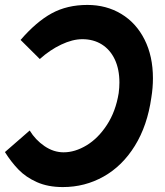

<svg xmlns="http://www.w3.org/2000/svg" viewBox="-49 -747 669 779"><path d="M-29 -130 71.5 -217.5Q94.5 -179.5 131.5 -154.2Q168.5 -129 209 -129Q255.5 -129 302.5 -157.5Q349.5 -186 385 -240.5Q420.5 -295 432.5 -369Q435.5 -391.5 435.5 -412Q435.5 -466 416.8 -505.8Q398 -545.5 364 -566.8Q330 -588 285 -588Q245.5 -588 199.5 -566.2Q153.5 -544.5 112.5 -507.5L34.5 -585Q98.5 -659 161 -693Q223.5 -727 305.5 -727Q382.5 -727 443 -690.5Q503.5 -654 537.5 -586.5Q571.5 -519 571.5 -429.5Q571.5 -390.5 565 -351Q549 -237.5 498.2 -155.5Q447.5 -73.5 371.5 -30.8Q295.5 12 206 12Q145.5 12 100.8 -8Q56 -28 26.2 -58.8Q-3.5 -89.5 -29 -130Z"/></svg>

Font: JuliaMono
Style: Italic
Weight: 400
Italic angle: -9°
Monospace: yes
Designer: cormullion
Foundry: corm
Version: Version 0.057; ttfautohint (v1.8.4)